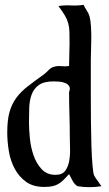

<svg xmlns="http://www.w3.org/2000/svg" viewBox="-20 -771 450 795"><path d="M222 -746Q248 -750 274 -748.5Q300 -747 326 -751Q331 -740 339.5 -727Q348 -714 351 -702Q355 -687 356.5 -663.5Q358 -640 358 -615Q358 -590 357 -565.5Q356 -541 356 -524Q356 -508 356 -468Q356 -428 356 -377.5Q356 -327 356.5 -271.5Q357 -216 358.5 -168Q360 -120 363 -86Q366 -52 370 -44Q376 -33 384.5 -22Q393 -11 400 0Q387 2 375 3Q363 4 350 4Q338 4 325.5 3Q313 2 301 0Q288 -8 280.5 -22.5Q273 -37 266 -50Q253 -36 243 -26Q233 -16 222 -9.5Q211 -3 197.5 0Q184 3 163 3Q117 3 87.5 -18.5Q58 -40 40.5 -73Q23 -106 16.5 -146Q10 -186 10 -222Q10 -274 19.5 -307.5Q29 -341 48 -366.5Q67 -392 95.5 -414Q124 -436 163 -464Q172 -471 181.5 -481Q191 -491 202 -494Q217 -499 233.5 -497Q250 -495 266 -498Q266 -521 267 -544.5Q268 -568 268 -591Q268 -619 267.5 -638.5Q267 -658 262.5 -674.5Q258 -691 248.5 -707Q239 -723 222 -746ZM100 -263Q100 -237 103.5 -200Q107 -163 118.5 -129Q130 -95 152 -71Q174 -47 210 -47Q238 -47 250.5 -64.5Q263 -82 267 -107Q271 -132 270 -159.5Q269 -187 269 -206Q269 -252 267.5 -298Q266 -344 266 -390Q272 -405 266.5 -414Q261 -423 249.5 -427.5Q238 -432 224.5 -433Q211 -434 202 -434Q162 -434 141 -419Q120 -404 111 -379.5Q102 -355 101 -324.5Q100 -294 100 -263Z"/></svg>

Font: Augsburger Schrift CAT
Style: Regular
Weight: 400
Designer: Peter Wiegel nach Roos&Junge Offenbach
Foundry: CAT-Fonts, Peter Wiegel
Version: Version 1.000